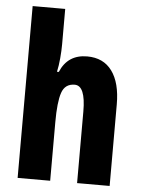

<svg xmlns="http://www.w3.org/2000/svg" viewBox="-54 -896 626 846"><g transform="rotate(5 259.0 -473.0)"><path d="M200 -697Q200 -668 197 -634.5Q194 -601 188 -574H196Q229 -653 315 -653Q387 -653 425 -601Q463 -549 463 -454V-93H319V-410Q319 -524 271 -524Q228 -524 214 -482.5Q200 -441 200 -352V-93H56V-853H200Z"/></g></svg>

Font: Noto Sans Kannada UI ExtraCondensed ExtraBold
Style: Regular
Weight: 800
Width: 2
Designer: Jelle Bosma - Monotype Design Team
Foundry: Monotype Imaging Inc.
Version: Version 2.005; ttfautohint (v1.8.4.7-5d5b)